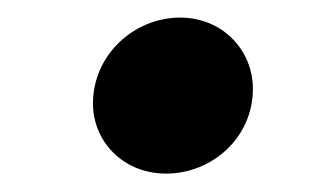

<svg xmlns="http://www.w3.org/2000/svg" viewBox="-20 -504 350 215"><path d="M166 -309.6C217.6 -309.6 263.2 -350.1 263.2 -404.4C263.2 -447.6 229.5 -484.3 181.6 -484.3C130 -484.3 84.1 -442.4 84.1 -388.1C84.1 -345.8 117.7 -309.6 166 -309.6Z"/></svg>

Font: Source Serif 4 Variable
Style: Italic
Weight: 400
Italic angle: -12°
Designer: Frank Grießhammer
Foundry: Adobe Systems Incorporated
Version: Version 4.004;hotconv 1.0.116;makeotfexe 2.5.65601